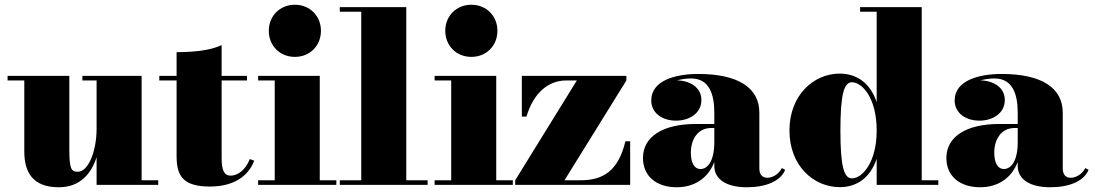

<svg xmlns="http://www.w3.org/2000/svg" viewBox="-20 -780 4618 810"><path d="M272.5 -460H12V-440.5H82.5V-141C82.5 -54 117.5 10 228 10C318.5 10 365.5 -48 387.5 -117V0H647.5V-19.5H577.5V-460H327.5V-440.5H387.5V-237.5C387.5 -140.5 352 -55.5 308.5 -55.5C280.5 -55.5 272.5 -66.5 272.5 -150.5Z M1052.5 -102 1034 -109C1014 -59 980 -39 953 -39C925.5 -39 915 -63 915 -113V-440.5H1022V-460H915V-590C865 -565 785 -560 725 -560V-460H652V-440.5H725V-121C725 -36 754 7 866 7C967 7 1028.5 -38 1052.5 -102Z M1114 -650C1114 -587 1161 -540 1224 -540C1287 -540 1334 -587 1334 -650C1334 -713 1287 -760 1224 -760C1161 -760 1114 -713 1114 -650ZM1069 -19.5V0H1399V-19.5H1329V-460H1069V-440.5H1139V-19.5Z M1413.5 -19.5V0H1784V-19.5H1694V-750H1413.5V-730.5H1504V-19.5Z M1858.5 -650C1858.5 -587 1905.5 -540 1968.5 -540C2031.5 -540 2078.5 -587 2078.5 -650C2078.5 -713 2031.5 -760 1968.5 -760C1905.5 -760 1858.5 -713 1858.5 -650ZM1813.5 -19.5V0H2143.5V-19.5H2073.5V-460H1813.5V-440.5H1883.5V-19.5Z M2368 -440.5H2413.5L2153.5 -19.5V0H2638.5V-184H2618.5C2588.5 -60 2526 -19.5 2429.5 -19.5H2361.5L2622.5 -440.5V-460H2181.5V-288H2201C2231 -389 2294 -440.5 2368 -440.5Z M2916.5 -257C2774.5 -257 2692.5 -202.5 2692.5 -113.5C2692.5 -37.5 2748.5 10 2835 10C2910 10 2968 -29 2993.5 -97V-80C2993.5 -21 3048.5 10 3130.5 10C3208.5 10 3272 -14 3292.5 -63.5L3278.5 -71C3262.5 -39.5 3233 -30 3217.5 -30C3192.5 -30 3183.5 -47.5 3183.5 -70V-304.5C3183.5 -410.5 3093 -468 2925.5 -468C2834.5 -468 2727.5 -443 2727.5 -356C2727.5 -305 2771.5 -271 2832 -271C2889.5 -271 2939 -303 2939 -358C2939 -410.5 2892.5 -439.5 2836 -441C2857 -446.5 2878.5 -449 2895.5 -449C2975.5 -449 2993.5 -376.5 2993.5 -304.5V-257ZM2935.5 -67C2908.5 -67 2894.5 -93 2894.5 -138C2894.5 -182.5 2917.5 -240 2980.5 -240H2993.5V-180.5C2993.5 -99 2964.5 -67 2935.5 -67Z M3938.5 -19.5H3868.5V-750H3608.5V-730.5H3678.5V-349C3652.5 -426.5 3597.5 -469.5 3522.5 -469.5C3413.5 -469.5 3310.5 -379.5 3310.5 -229.5C3310.5 -79.5 3413.5 9.5 3522.5 9.5C3598 9.5 3652.5 -33 3678.5 -110V0H3938.5ZM3678.5 -229.5C3678.5 -95 3618 -27.5 3574 -27.5C3540 -27.5 3525.5 -79.5 3525.5 -229.5C3525.5 -379.5 3540 -433 3574 -433C3618 -433 3678.5 -365.5 3678.5 -229.5Z M4196.5 -257C4054.5 -257 3972.5 -202.5 3972.5 -113.5C3972.5 -37.5 4028.5 10 4115 10C4190 10 4248 -29 4273.5 -97V-80C4273.5 -21 4328.5 10 4410.5 10C4488.5 10 4552 -14 4572.5 -63.5L4558.5 -71C4542.5 -39.5 4513 -30 4497.5 -30C4472.5 -30 4463.5 -47.5 4463.5 -70V-304.5C4463.5 -410.5 4373 -468 4205.5 -468C4114.5 -468 4007.5 -443 4007.5 -356C4007.5 -305 4051.5 -271 4112 -271C4169.5 -271 4219 -303 4219 -358C4219 -410.5 4172.5 -439.5 4116 -441C4137 -446.5 4158.5 -449 4175.5 -449C4255.5 -449 4273.5 -376.5 4273.5 -304.5V-257ZM4215.5 -67C4188.5 -67 4174.5 -93 4174.5 -138C4174.5 -182.5 4197.5 -240 4260.5 -240H4273.5V-180.5C4273.5 -99 4244.5 -67 4215.5 -67Z"/></svg>

Font: Bodoni* 11pt Fatface
Style: Regular
Weight: 900
Version: Version 2.3